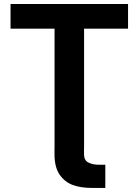

<svg xmlns="http://www.w3.org/2000/svg" viewBox="-20 -727 683 946"><path d="M469.5 84.8H498.9V198.9H431.3Q379 198.9 339.2 184.7Q299.4 170.4 273.9 133.6Q248.5 96.8 248.5 33.2V0H394V33.7Q394 62.3 415 73.6Q436.1 84.8 469.5 84.8ZM31.9 -707.2H610.9V-585.8H394.3V0H248.8V-585.8H31.9Z"/></svg>

Font: Pretendard Variable
Style: Regular
Weight: 400
Designer: Base glyphs from Inter by Rasmus Andersson; Hangul glyphs from Noto Sans CJK(Source Han Sans) by Jang Soo-young and Kang
Foundry: Kil Hyung-jin
Version: Version 1.100;FEAKit 1.0